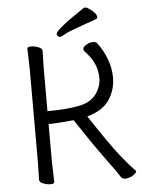

<svg xmlns="http://www.w3.org/2000/svg" viewBox="-60 -927 732 988"><g transform="rotate(-5 306.5 -432.5)"><path d="M468 -816Q419 -798 370.5 -781Q322 -764 302 -752.5Q282 -741 276 -741Q270 -741 265 -746Q260 -751 260 -758Q260 -779 410 -879Q412 -880 419 -880Q426 -880 440 -870Q475 -846 475 -826Q475 -819 468 -816ZM104 -18 106 -107V-589L103 -695Q103 -705 122 -705Q141 -705 160.5 -697.5Q180 -690 180 -677L178 -588V-366Q285 -366 349 -380.5Q413 -395 440 -444Q459 -476 459 -512Q459 -591 396 -654Q390 -660 390 -669.5Q390 -679 408 -689.5Q426 -700 441.5 -700Q457 -700 464 -691Q529 -602 529 -509Q529 -445 494.5 -394Q460 -343 380 -321Q486 -160 532.5 -103Q579 -46 592 -34Q605 -22 605 -18Q605 -7 584 4Q563 15 547.5 15Q532 15 526 6Q511 -19 452.5 -98Q394 -177 308 -308Q245 -301 178 -299V-106L181 0Q181 10 162 10Q143 10 123.5 2.5Q104 -5 104 -18Z"/></g></svg>

Font: Fusion Kai T
Style: Regular
Weight: 400
Designer: Fontworks Inc.
Version: Version 24.134;May 13, 2024